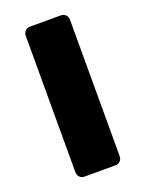

<svg xmlns="http://www.w3.org/2000/svg" viewBox="-115 -629 519 687"><g transform="rotate(-20 145.0 -285.5)"><path d="M86 0Q75.4 0 68.1 -7.2Q60.9 -14.5 60.9 -25.1V-545.9Q60.9 -556.5 68.1 -563.8Q75.4 -571 86 -571H204.2Q214.9 -571 222.1 -563.8Q229.4 -556.5 229.4 -545.9V-25.1Q229.4 -14.5 222.1 -7.2Q214.9 0 204.2 0Z"/></g></svg>

Font: Rubik Light
Style: Regular
Weight: 300
Designer: Hubert and Fischer
Foundry: Hubert and Fischer
Version: Version 2.300;gftools[0.9.30]